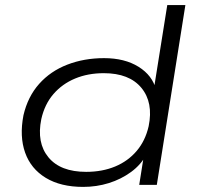

<svg xmlns="http://www.w3.org/2000/svg" viewBox="-20 -725 782 753"><path d="M306 8Q218 8 159.5 -27.5Q101 -63 78.5 -126.5Q56 -190 72 -273Q89 -346 133.5 -396Q178 -446 244 -471.5Q310 -497 388 -497Q469 -497 523.5 -463Q578 -429 592 -373H583L636 -705H707L595 0H526L545 -120H555Q533 -79 494 -50.5Q455 -22 407 -7Q359 8 306 8ZM318 -51Q381 -51 431.5 -72Q482 -93 516 -133Q550 -173 563 -230Q582 -323 534.5 -380.5Q487 -438 387 -438Q325 -438 274.5 -417Q224 -396 189.5 -356Q155 -316 142 -258Q123 -165 170 -108Q217 -51 318 -51Z"/></svg>

Font: Nunito Sans 10pt Expanded Light
Style: Italic
Weight: 300
Width: 7
Italic angle: -9°
Designer: Vernon Adams
Foundry: Vernon Adams
Version: Version 3.101;gftools[0.9.27]